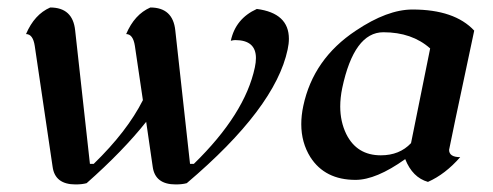

<svg xmlns="http://www.w3.org/2000/svg" viewBox="-20 -482 1322 515"><path d="M451.2 12.7Q396 12.7 389.6 -34.7L372.1 -155.3Q310.1 -77.1 212.4 9.3Q200.2 12.7 182.6 12.7Q127.4 12.7 121.1 -34.7L73.2 -358.9Q68.4 -390.6 49.8 -390.6Q72.3 -443.4 114.7 -461.9Q175.3 -461.9 181.6 -400.4L221.2 -42.5H231.4Q321.3 -129.9 363.3 -213.4L341.8 -358.9Q336.9 -390.6 318.4 -390.6Q340.8 -443.4 383.3 -461.9Q443.8 -461.9 450.2 -400.4L489.7 -42.5H500Q637.2 -176.3 663.6 -301.3Q666.5 -314.9 666.5 -326.2Q666.5 -374.5 610.8 -374.5Q605.5 -374.5 599.1 -372.6Q611.8 -432.1 668.9 -458Q754.9 -446.8 754.9 -377.9Q754.9 -364.7 751.5 -349.1Q718.3 -191.9 481 9.3Q468.8 12.7 451.2 12.7Z M1127.9 5.9Q1086.4 -5.9 1066.9 -55.2Q988.8 0.5 933.6 0.5Q851.6 0.5 812.5 -60.5Q788.1 -99.6 788.1 -148.9Q788.1 -172.4 793.5 -197.8Q820.3 -324.2 934.6 -399.9Q1019 -456.5 1086.4 -456.5Q1199.2 -456.5 1252 -399.9Q1184.6 -83.5 1184.6 -80.1Q1184.6 -60.5 1214.4 -60.5Q1174.3 -14.6 1127.9 5.9ZM1001.5 -65.4Q1051.8 -65.4 1082.5 -98.1L1133.8 -352.1Q1085 -395.5 1008.3 -395.5Q929.7 -395.5 897.9 -245.6Q892.6 -219.7 892.6 -196.3Q892.6 -155.8 908.7 -122.6Q937 -65.4 1001.5 -65.4Z"/></svg>

Font: Balgruf
Style: Italic
Weight: 500
Italic angle: -12°
Designer: Paul James Miller
Foundry: High-Logic / Made with FontCreator
Version: Version 1.201;March 28, 2021;FontCreator 13.0.0.2683 64-bit